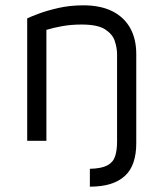

<svg xmlns="http://www.w3.org/2000/svg" viewBox="-20 -528 621 720"><path d="M82 0V-459Q94 -465 124.5 -476.5Q155 -488 198.5 -498Q242 -508 293 -508Q356 -508 400 -486.5Q444 -465 467.5 -424Q491 -383 491 -325V9Q491 50 480.5 81Q470 112 448 132Q426 152 393.5 162Q361 172 317 172V105Q360 104 382 92.5Q404 81 411.5 58.5Q419 36 419 4V-325Q419 -348 410.5 -374Q402 -400 374 -418Q346 -436 286 -436Q247 -436 213.5 -430Q180 -424 154 -416V0Z"/></svg>

Font: Maven Pro VF Beta
Style: Regular
Weight: 400
Designer: Joe Prince
Foundry: Joe Prince
Version: Version 2.002